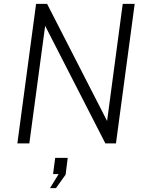

<svg xmlns="http://www.w3.org/2000/svg" viewBox="-20 -743 759 995"><path d="M616 -723 535 -116 224 -723H167L70 0H132L214 -609L526 0H581L678 -723ZM239 232H270L320 162L331 75H266L255 159H284Z"/></svg>

Font: United Sans ExtraLight
Style: Italic
Weight: 200
Italic angle: -8°
Designer: Pablo Impallari, Rodrigo Fuenzalida (Modified by Dan O. Williams)
Version: Version 1.000;PS 001.000;hotconv 1.0.88;makeotf.lib2.5.64775